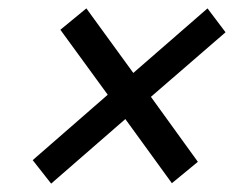

<svg xmlns="http://www.w3.org/2000/svg" viewBox="-20 -587 575 458"><path d="M102 -149 58 -205 237 -361 124 -516 186 -567 298 -413 475 -567 518 -510 340 -356 452 -201 390 -150 279 -303Z"/></svg>

Font: Rosa Sans Medium
Style: Italic
Weight: 500
Italic angle: -12°
Designer: Pentagram / MCKL
Foundry: Pentagram / MCKL
Version: Version 1.005;September 16, 2019;FontCreator 11.5.0.2425 64-